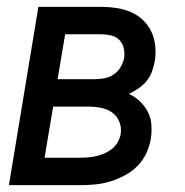

<svg xmlns="http://www.w3.org/2000/svg" viewBox="-20 -540 540 560"><path d="M6 0 92 -520H276Q298 -520 320.5 -516.5Q343 -513 362.5 -504.5Q382 -496 397.5 -481Q413 -466 422 -446.5Q431 -427 433 -404.5Q435 -382 431 -359Q428 -344 422.5 -329.5Q417 -315 407 -303Q397 -291 383.5 -282Q370 -273 356 -266Q374 -258 388 -244.5Q402 -231 411 -214Q420 -197 421.5 -176.5Q423 -156 420 -135Q416 -113 406.5 -92.5Q397 -72 380.5 -55.5Q364 -39 343 -28Q322 -17 300.5 -10.5Q279 -4 257 -2Q235 0 214 0ZM148 -309H255Q269 -309 283.5 -311.5Q298 -314 310.5 -322Q323 -330 331 -343Q339 -356 342 -370Q344 -385 341 -399Q338 -413 328.5 -423Q319 -433 304.5 -436.5Q290 -440 276 -440H170ZM110 -80H214Q226 -80 238 -81Q250 -82 262 -85Q274 -88 285.5 -93Q297 -98 307 -106Q317 -114 323.5 -125.5Q330 -137 332 -149Q335 -168 328 -185Q321 -202 307 -212Q293 -222 274.5 -225.5Q256 -229 237 -229H135Z"/></svg>

Font: Iosevka SS04 Medium Oblique
Style: Regular
Weight: 500
Italic angle: -9°
Monospace: yes
Designer: Belleve Invis
Foundry: Belleve Invis
Version: Version 19.0.0; ttfautohint (v1.8.4)